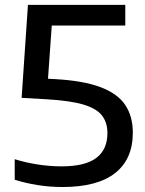

<svg xmlns="http://www.w3.org/2000/svg" viewBox="-20 -760 596 790"><path d="M237 9.5Q185 9.5 134.8 1.5Q84.5 -6.5 40.5 -20.5V-105Q85.5 -91 135.5 -83.2Q185.5 -75.5 233 -75.5Q330 -75.5 376 -110Q422 -144.5 422 -212.5Q422 -255.5 399.8 -284.5Q377.5 -313.5 323 -329.8Q268.5 -346 172 -351.5L69 -357.5L95 -740H495.5V-655H193L177.5 -436L206.5 -434.5Q322 -428 392.5 -401.8Q463 -375.5 494.8 -328.8Q526.5 -282 526.5 -214Q526.5 -105.5 453.8 -48Q381 9.5 237 9.5Z"/></svg>

Font: Encode Sans SmExp Md
Style: Regular
Weight: 500
Width: 6
Designer: Multiple Designers
Foundry: Impallari Type
Version: Version 3.002; ttfautohint (v1.8.3) -l 8 -r 50 -G 200 -x 14 